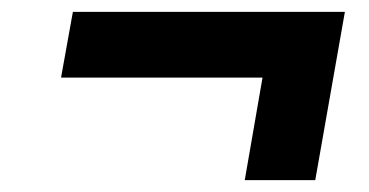

<svg xmlns="http://www.w3.org/2000/svg" viewBox="-20 -496 622 324"><path d="M393 -192 423 -365H83L103 -476H562L512 -192Z"/></svg>

Font: Celebes
Style: Bold Italic
Weight: 700
Italic angle: -10°
Designer: Anugrah Pasau
Foundry: Lafontype
Version: Version 1.000; ttfautohint (v1.8.4)